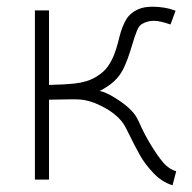

<svg xmlns="http://www.w3.org/2000/svg" viewBox="-20 -531 573 572"><path d="M126 -500V-278Q174 -279 201 -282Q239 -286 264.5 -301Q290 -316 302 -334Q314 -352 320.5 -369.5Q327 -387 331 -402Q335 -417 336 -422Q344 -453 356 -473Q368 -493 393 -504Q410 -511 434 -511Q472 -511 503 -499L488 -458Q457 -469 438 -469Q419 -469 402 -459Q394 -454 388 -439.5Q382 -425 374 -398Q360 -350 346 -323Q336 -304 320 -289Q304 -274 277 -260Q294 -257 321 -240.5Q348 -224 365 -208Q379 -195 386.5 -182Q394 -169 402 -150Q405 -143 412 -130Q419 -117 426 -105Q449 -67 466 -47Q483 -27 505 -21L494 21Q462 11 437 -15.5Q412 -42 397.5 -67.5Q383 -93 355 -150Q332 -196 260 -225Q243 -231 231 -233Q219 -235 206.5 -235Q194 -235 186 -235L126 -234V4H84V-500Z"/></svg>

Font: Bellota Text Light
Style: Regular
Weight: 300
Designer: Kemie Guaida
Foundry: Kemie Guaida
Version: Version 4.001